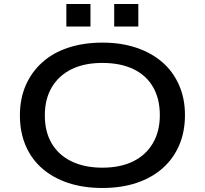

<svg xmlns="http://www.w3.org/2000/svg" viewBox="-20 -926 1018 955"><path d="M489 9Q395 9 319.5 -16Q244 -41 190 -88Q136 -135 107.5 -202Q79 -269 79 -352Q79 -435 108 -501.5Q137 -568 190.5 -616Q244 -664 320 -689Q396 -714 490 -714Q583 -714 658.5 -688.5Q734 -663 787.5 -616.5Q841 -570 870.5 -503Q900 -436 900 -354Q900 -270 871 -203Q842 -136 788 -88.5Q734 -41 658.5 -16Q583 9 489 9ZM489 -92Q578 -92 641.5 -123Q705 -154 740 -213Q775 -272 775 -353Q775 -435 741 -493.5Q707 -552 643 -582.5Q579 -613 489 -613Q400 -613 336.5 -582Q273 -551 238 -492.5Q203 -434 203 -352Q203 -270 237.5 -212Q272 -154 336.5 -123Q401 -92 489 -92ZM548 -794V-906H668V-794ZM310 -794V-906H430V-794Z"/></svg>

Font: Nunito Sans 10pt Expanded SemiBold
Style: Regular
Weight: 600
Width: 7
Designer: Vernon Adams
Foundry: Vernon Adams
Version: Version 3.101;gftools[0.9.27]